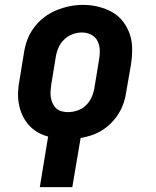

<svg xmlns="http://www.w3.org/2000/svg" viewBox="-20 -561 640 786"><path d="M143 205 177 -2Q154 -8 133.5 -20Q113 -32 97.5 -49.5Q82 -67 72 -88.5Q62 -110 57.5 -134.5Q53 -159 54 -184Q55 -209 60 -234L78 -344Q82 -372 92 -398.5Q102 -425 119.5 -448.5Q137 -472 160.5 -490Q184 -508 211 -519Q238 -530 265 -535.5Q292 -541 320 -541Q352 -541 382.5 -533.5Q413 -526 439 -511.5Q465 -497 483.5 -473Q502 -449 511.5 -420.5Q521 -392 521 -360Q521 -328 516 -296L497 -186Q494 -163 486.5 -140.5Q479 -118 466.5 -97.5Q454 -77 436.5 -59Q419 -41 398.5 -28Q378 -15 355.5 -7.5Q333 0 310 4L276 205ZM258 -102Q278 -102 298 -109Q318 -116 333 -131Q348 -146 356 -165Q364 -184 367 -204L385 -314Q389 -334 388.5 -354.5Q388 -375 379.5 -392.5Q371 -410 353.5 -419Q336 -428 315 -428Q295 -428 276 -420.5Q257 -413 242 -398.5Q227 -384 219 -365Q211 -346 208 -326L190 -216Q188 -203 187 -189Q186 -175 188 -162.5Q190 -150 195.5 -138Q201 -126 210 -117.5Q219 -109 232 -105.5Q245 -102 258 -102Z"/></svg>

Font: Iosevka Curly Slab XBdEx
Style: Italic
Weight: 800
Width: 7
Italic angle: -9°
Monospace: yes
Designer: Belleve Invis
Foundry: Belleve Invis
Version: Version 11.1.0; ttfautohint (v1.8.3)